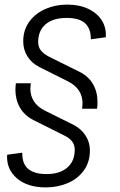

<svg xmlns="http://www.w3.org/2000/svg" viewBox="-20 -727 520 835"><path d="M339 -277Q339 -341 276 -373L152 -435Q118 -452 99.5 -481.5Q81 -511 81 -547Q81 -597 107.5 -633Q134 -669 177.5 -688Q221 -707 272 -707Q325 -707 364 -688.5Q403 -670 423 -638Q443 -606 440 -565L375 -556Q376 -600 351.5 -624.5Q327 -649 269 -649Q211 -649 178.5 -621.5Q146 -594 146 -544Q146 -523 157.5 -508Q169 -493 194 -480L327 -414Q365 -395 384.5 -361Q404 -327 404 -284Q404 -264 402 -254H337Q339 -270 339 -277ZM11 -54 77 -63Q74 30 182 30Q240 30 272.5 2Q305 -26 305 -76Q305 -97 293.5 -112Q282 -127 257 -139L125 -205Q86 -225 66.5 -259.5Q47 -294 47 -337Q47 -347 49 -365H114Q112 -349 112 -342Q112 -278 175 -246L300 -184Q333 -167 352 -137.5Q371 -108 371 -73Q371 -22 344.5 14.5Q318 51 274 69.5Q230 88 179 88Q99 88 53 48Q7 8 11 -54Z"/></svg>

Font: Krub
Style: Italic
Weight: 400
Italic angle: -8°
Designer: Ekaluck Peanpanawate
Foundry: Cadson Demak Co.,Ltd.
Version: Version 1.000; ttfautohint (v1.6)